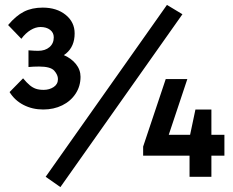

<svg xmlns="http://www.w3.org/2000/svg" viewBox="-20 -720 951 782"><path d="M156 -274Q112 -274 76 -292.5Q40 -311 19 -345L74 -401Q89 -383 101 -373Q113 -363 126 -358.5Q139 -354 158 -354Q181 -354 198.5 -365.5Q216 -377 216 -398Q216 -415 201 -432Q186 -449 139 -449Q129 -449 116.5 -448.5Q104 -448 96 -447V-515Q113 -514 118.5 -513.5Q124 -513 135 -513Q164 -513 181.5 -528Q199 -543 199 -568Q199 -587 184 -598.5Q169 -610 145 -610Q125 -610 104.5 -597.5Q84 -585 67 -562L13 -618Q45 -656 77.5 -672.5Q110 -689 154 -689Q211 -689 247.5 -659.5Q284 -630 284 -584Q284 -531 249 -502Q214 -473 146 -473L167 -510Q206 -510 238 -496.5Q270 -483 289 -459.5Q308 -436 308 -407Q308 -369 288 -338.5Q268 -308 233.5 -291Q199 -274 156 -274ZM226 42 166 0 660 -700 723 -662ZM841 -274V0H752V-138L753 -165L776 -274ZM563 -86V-123L655 -398H743L648 -113L638 -171H894V-86Z"/></svg>

Font: Gabarito
Style: Regular
Weight: 400
Designer: Leandro Assis / Alvaro Franca / Felipe Casaprima
Foundry: Naipe Foundry
Version: Version 1.000